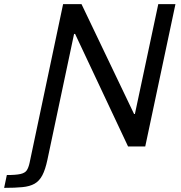

<svg xmlns="http://www.w3.org/2000/svg" viewBox="-110 -708 875 928"><path d="M-90 200 -77 138Q-33 138 -11 133Q11 128 19.5 115Q28 102 33 79L195 -688H284L538 -157H542L655 -688H738L592 0H509L253 -544H248L119 65Q109 112 94.5 139.5Q80 167 57 180Q34 193 -1.5 196.5Q-37 200 -90 200Z"/></svg>

Font: Saira
Style: Italic
Weight: 400
Italic angle: -12°
Designer: Hector Gatti with collaboration of the Omnibus-Type team
Foundry: Omnibus-Type
Version: Version 1.100; ttfautohint (v1.8.3)